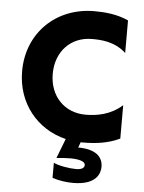

<svg xmlns="http://www.w3.org/2000/svg" viewBox="-55 -581 664 887"><g transform="rotate(5 276.5 -137.5)"><path d="M221 177V247C252 257 285 262 317 262C427 262 442 205 442 177C442 127 404 97 327 97L336 72H347C405 72 463 65 517 39V-116C463 -67 398 -57 347 -57C249 -57 180 -129 180 -232C180 -336 249 -408 347 -408C387 -408 452 -406 505 -357V-508C453 -532 396 -537 347 -537C170 -537 38 -410 38 -232C38 -84 131 30 266 63L231 154C250 152 272 150 294 150C333 150 364 157 364 175C364 185 357 197 325 197C295 197 245 189 221 177Z"/></g></svg>

Font: LINE Seed JP App_OTF Bold
Style: Regular
Weight: 700
Designer: LINE & Fontrix & Fontworks
Version: Version 1.009